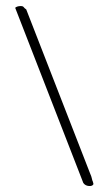

<svg xmlns="http://www.w3.org/2000/svg" viewBox="-20 -580 351 636"><path d="M289.6 29.8Q286.6 37.1 274.4 36.1Q262.2 35.2 255.9 25.9L30.3 -554.2Q35.6 -559.1 45.7 -559.8Q55.7 -560.5 58.3 -556.6Q61 -552.7 66.9 -548.8L278.3 -5.9Q283.2 5.4 283.9 9.8Q284.7 14.2 285.6 16.8Q286.6 19.5 287.6 21.7Q288.6 23.9 288.6 25.4Q288.6 26.9 289.6 29.8Z"/></svg>

Font: AMoshref-Thulth
Style: Regular
Weight: 400
Designer: Ali Moshref
Foundry: Ali Moshref
Version: Version 0.1